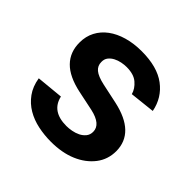

<svg xmlns="http://www.w3.org/2000/svg" viewBox="-147 -693 843 843"><g transform="rotate(45 274.5 -271.5)"><path d="M41.9 -148.8 167.3 -160.9Q183.9 -86.3 275.6 -86.3Q290.5 -86.3 308.1 -89.5Q325.6 -92.7 341.1 -100.3Q356.5 -108 366.8 -120.6Q377.1 -133.2 377.1 -151.6Q377.1 -197.4 303.6 -213.8L210.6 -233.3Q132.1 -250 94.5 -288.7Q56.8 -327.4 57.2 -387.1Q57.2 -424.7 73.2 -455.3Q89.1 -485.8 118.3 -507.5Q147.4 -529.1 187.9 -540.8Q228.3 -552.6 277.7 -552.6Q374.3 -552.6 429 -511.7Q484 -470.5 497.2 -401.3L380 -388.5Q372.9 -415.1 348.4 -436.1Q324.6 -456.7 279.5 -456.7Q265.6 -456.7 249.1 -453.5Q232.6 -450.3 218.2 -442.8Q203.8 -435.4 194.4 -423.5Q185 -411.6 185.4 -394.2Q185 -370.4 202.9 -355.3Q220.9 -340.2 262.4 -331L355.5 -311.1Q508.2 -277.7 508.9 -163.4Q508.9 -111.9 479 -72.8Q448.2 -33 396.8 -11.2Q345.5 10.7 275.9 10.7Q235.4 10.7 196.4 2.5Q157.3 -5.7 125.4 -24.5Q93.4 -43.3 71.2 -73.9Q49 -104.4 41.9 -148.8Z"/></g></svg>

Font: Inter P Semi Bold
Style: Regular
Weight: 600
Designer: Rasmus Andersson
Foundry: rsms
Version: Version 3.018;git-588b23468